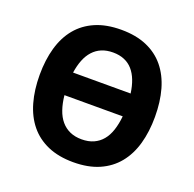

<svg xmlns="http://www.w3.org/2000/svg" viewBox="-129 -858 1013 1001"><g transform="rotate(20 378.0 -357.5)"><path d="M698.2 -357.9Q698.2 -275.4 679 -207.5Q659.7 -139.6 620.1 -91.3Q580.6 -43 520.3 -16.6Q460 9.8 377.9 9.8Q295.9 9.8 235.6 -16.6Q175.3 -43 136 -91.3Q96.7 -139.6 77.4 -207.8Q58.1 -275.9 58.1 -358.9Q58.1 -441.9 77.4 -509.5Q96.7 -577.1 136.2 -625Q175.8 -672.9 236.1 -699Q296.4 -725.1 378.9 -725.1Q460.9 -725.1 521 -699Q581.1 -672.9 620.4 -624.8Q659.7 -576.7 679 -509Q698.2 -441.4 698.2 -357.9ZM377.9 -117.2Q415.5 -117.2 443.8 -129.9Q472.2 -142.6 491.9 -166.3Q511.7 -189.9 523.2 -224.6Q534.7 -259.3 539.1 -303.2H215.8Q220.2 -259.3 232.2 -224.6Q244.1 -189.9 264.2 -166.3Q284.2 -142.6 312.5 -129.9Q340.8 -117.2 377.9 -117.2ZM378.9 -599.1Q343.3 -599.1 315.9 -587.6Q288.6 -576.2 268.6 -554.2Q248.5 -532.2 236.1 -500.7Q223.6 -469.2 217.8 -429.2H537.1Q531.7 -469.2 519.5 -500.7Q507.3 -532.2 488 -554.2Q468.8 -576.2 441.4 -587.6Q414.1 -599.1 378.9 -599.1Z"/></g></svg>

Font: Droid Sans
Style: Bold
Weight: 700
Foundry: Ascender Corporation
Version: Version 1.00 build 112